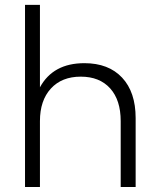

<svg xmlns="http://www.w3.org/2000/svg" viewBox="-20 -752 636 772"><path d="M80.6 0V-732.4H140.6V-400.9Q193.4 -498 319.3 -498Q416.5 -498 470.9 -439.9Q525.4 -381.8 525.4 -277.3V0H465.3V-265.1Q465.3 -349.6 422.9 -396.7Q380.4 -443.8 304.7 -443.8Q228.5 -443.8 184.6 -396Q140.6 -348.1 140.6 -265.1V0Z"/></svg>

Font: Kumbh Sans Light
Style: Regular
Weight: 300
Version: Version 1.004